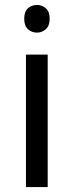

<svg xmlns="http://www.w3.org/2000/svg" viewBox="-20 -757 298 777"><path d="M173 -536V0H85V-536ZM130 -737Q150 -737 165.5 -723.5Q181 -710 181 -681Q181 -653 165.5 -639Q150 -625 130 -625Q108 -625 93 -639Q78 -653 78 -681Q78 -710 93 -723.5Q108 -737 130 -737Z"/></svg>

Font: loriya05
Style: Book
Weight: 400
Designer: Jelle Bosma - Monotype Design Team
Foundry: Monotype Imaging Inc.
Version: Version 2.003